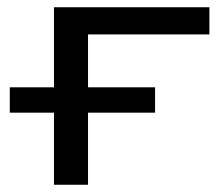

<svg xmlns="http://www.w3.org/2000/svg" viewBox="-20 -510 616 530"><path d="M129 0V-199H7V-269H129V-490H558V-415H223V-269H408V-199H223V0Z"/></svg>

Font: Nunito Sans 10pt Expanded
Style: Regular
Weight: 400
Width: 7
Designer: Vernon Adams
Foundry: Vernon Adams
Version: Version 3.101;gftools[0.9.27]